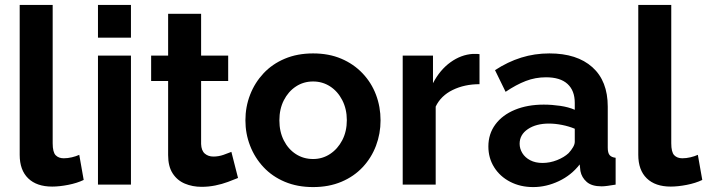

<svg xmlns="http://www.w3.org/2000/svg" viewBox="-20 -750 2873 780"><path d="M60 -730H194V-168Q194 -132 206 -119.5Q218 -107 239 -107Q255 -107 272 -111Q289 -115 302 -121L320 -19Q293 -6 257 1Q221 8 192 8Q129 8 94.5 -25.5Q60 -59 60 -121Z M378 0V-524H512V0ZM378 -597V-730H512V-597Z M947 -27Q930 -20 906 -11Q882 -2 854.5 3.5Q827 9 799 9Q762 9 731 -4Q700 -17 681.5 -45.5Q663 -74 663 -120V-421H594V-524H663V-694H797V-524H907V-421H797V-165Q798 -138 812 -126Q826 -114 847 -114Q868 -114 888 -121Q908 -128 920 -133Z M1252 10Q1188 10 1137 -11.5Q1086 -33 1050.5 -71Q1015 -109 996 -158Q977 -207 977 -261Q977 -316 996 -365Q1015 -414 1050.5 -452Q1086 -490 1137 -511.5Q1188 -533 1252 -533Q1316 -533 1366.5 -511.5Q1417 -490 1453 -452Q1489 -414 1507.5 -365Q1526 -316 1526 -261Q1526 -207 1507.5 -158Q1489 -109 1453.5 -71Q1418 -33 1367 -11.5Q1316 10 1252 10ZM1115 -261Q1115 -215 1133 -179.5Q1151 -144 1182 -124Q1213 -104 1252 -104Q1290 -104 1321 -124.5Q1352 -145 1370.5 -180.5Q1389 -216 1389 -262Q1389 -307 1370.5 -343Q1352 -379 1321 -399Q1290 -419 1252 -419Q1213 -419 1182 -398.5Q1151 -378 1133 -342.5Q1115 -307 1115 -261Z M1928 -408Q1867 -408 1819 -384.5Q1771 -361 1750 -317V0H1616V-524H1739V-412Q1767 -466 1810 -497Q1853 -528 1901 -531Q1912 -531 1918 -531Q1924 -531 1928 -530Z M1964 -155Q1964 -206 1992.5 -244.5Q2021 -283 2072 -304Q2123 -325 2189 -325Q2222 -325 2256 -320Q2290 -315 2315 -304V-332Q2315 -382 2285.5 -409Q2256 -436 2198 -436Q2155 -436 2116 -421Q2077 -406 2034 -377L1991 -465Q2043 -499 2097.5 -516Q2152 -533 2212 -533Q2324 -533 2386.5 -477Q2449 -421 2449 -317V-150Q2449 -129 2456.5 -120Q2464 -111 2481 -109V0Q2463 3 2448.5 5Q2434 7 2424 7Q2384 7 2363.5 -11Q2343 -29 2338 -55L2335 -82Q2301 -38 2250 -14Q2199 10 2146 10Q2094 10 2052.5 -11.5Q2011 -33 1987.5 -70.5Q1964 -108 1964 -155ZM2290 -128Q2301 -140 2308 -152Q2315 -164 2315 -174V-227Q2291 -237 2263 -242.5Q2235 -248 2210 -248Q2158 -248 2124.5 -225.5Q2091 -203 2091 -166Q2091 -146 2102 -128Q2113 -110 2134 -99Q2155 -88 2184 -88Q2214 -88 2243 -99.5Q2272 -111 2290 -128Z M2573 -730H2707V-168Q2707 -132 2719 -119.5Q2731 -107 2752 -107Q2768 -107 2785 -111Q2802 -115 2815 -121L2833 -19Q2806 -6 2770 1Q2734 8 2705 8Q2642 8 2607.5 -25.5Q2573 -59 2573 -121Z"/></svg>

Font: Raleway Thin
Style: Bold
Weight: 700
Version: Version 4.026